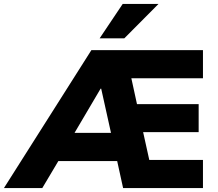

<svg xmlns="http://www.w3.org/2000/svg" viewBox="-77 -961 1113 981"><path d="M-57 0 390 -705H960V-561H536L585 -603L634 -378L570 -429H938V-286H601L643 -337L697 -93L631 -144H960V0H552L509 -196L565 -138H184L252 -190L139 0ZM437 -508 279 -240 270 -282H537L501 -233L440 -508ZM432 -765 550 -941H733L558 -765Z"/></svg>

Font: Nunito Sans 11pt Black
Style: Regular
Weight: 900
Version: Version 3.101;gftools[0.9.27]